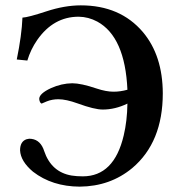

<svg xmlns="http://www.w3.org/2000/svg" viewBox="-20 -678 665 710"><path d="M451.2 -294.9Q405.8 -272.9 359.9 -272.9Q329.1 -272.9 267.6 -295.4Q224.6 -311 195.8 -311Q172.9 -311 153.3 -303.2L133.8 -294.9Q126.5 -297.9 125 -312Q125 -332 168.5 -352.1Q207.5 -369.6 247.1 -370.1Q279.8 -370.1 337.4 -350.6Q372.6 -338.9 399.9 -338.9Q425.3 -338.9 451.2 -346.2Q442.4 -542 339.8 -598.1Q307.1 -615.7 271 -616.2Q177.7 -616.2 117.7 -530.3Q93.3 -495.1 81.1 -454.1L42 -458Q60.5 -548.3 63 -612.8Q84 -613.8 151.4 -636Q218.8 -658.2 278.8 -658.2Q424.3 -658.2 508.3 -559.6Q581.5 -472.7 582 -333Q582 -151.9 469.2 -56.6Q387.7 11.2 274.9 12.2Q172.9 11.7 102.1 -43Q56.2 -81.5 54.2 -122.1Q54.2 -154.8 78.1 -163.1Q83.5 -164.6 87.9 -165Q124.5 -165 140.1 -128.4Q142.1 -124 143.1 -120.1Q169.4 -41.5 245.1 -28.8Q263.7 -25.9 286.1 -25.9Q401.9 -25.9 437.5 -177.2Q450.2 -230.5 451.2 -294.9Z"/></svg>

Font: Linux Libertine O
Style: Semibold
Weight: 700
Designer: Philipp H. Poll
Foundry: Philipp H. Poll
Version: Version 5.0.0